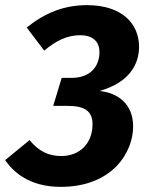

<svg xmlns="http://www.w3.org/2000/svg" viewBox="-49 -710 579 747"><path d="M290 -690C200 -690 126 -660 55 -603L123 -513C168 -551 212 -573 263 -573C310 -573 338 -550 338 -507C338 -459 310 -407 228 -407H191L158 -298H215C278 -298 311 -279 311 -227C311 -150 259 -103 190 -103C140 -103 102 -121 66 -165L-29 -87C15 -23 86 17 187 17C390 17 469 -119 469 -218C469 -305 410 -349 338 -356C452 -388 492 -458 492 -528C492 -619 424 -690 290 -690Z"/></svg>

Font: Fira Sans
Style: Bold Italic
Weight: 700
Italic angle: -8°
Designer: bBox Type GmbH & Carrois Corporate GbR & Edenspiekermann AG
Foundry: bBox Type GmbH & Carrois Corporate GbR & Edenspiekermann AG
Version: Version 4.301;PS 004.301;hotconv 1.0.88;makeotf.lib2.5.64775